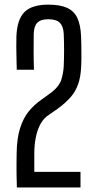

<svg xmlns="http://www.w3.org/2000/svg" viewBox="-20 -828 416 848"><path d="M54.5 0Q54 -18 53.8 -30.8Q53.5 -43.5 53.2 -54.2Q53 -65 53 -77.5Q53 -90 53 -107.2Q53 -124.5 53.5 -150.5Q54.5 -217.5 68.8 -262.2Q83 -307 107.5 -336.8Q132 -366.5 164 -388.5L210.5 -422.5Q242 -448 250.8 -476Q259.5 -504 261.5 -534.5Q263 -570.5 263 -607Q263 -643.5 261.5 -679.5Q259.5 -712.5 243.8 -727.8Q228 -743 193 -743Q160 -743 145 -727.8Q130 -712.5 129 -679.5Q128.5 -640 128.5 -599.8Q128.5 -559.5 130 -520H54Q53.5 -546 52.8 -572.2Q52 -598.5 52 -623Q52 -647.5 52.5 -667.5Q55.5 -742.5 88.2 -775Q121 -807.5 193.5 -807.5Q245 -807.5 276 -793.5Q307 -779.5 321.5 -748.8Q336 -718 338 -668Q338.5 -654 339 -636.2Q339.5 -618.5 339.5 -600Q339.5 -581.5 339.5 -564.5Q339.5 -547.5 338.5 -534.5Q336.5 -488 324.8 -455.2Q313 -422.5 291 -397.8Q269 -373 236.5 -349L187 -314.5Q167.5 -299 155.2 -273.5Q143 -248 137.2 -216.2Q131.5 -184.5 131.5 -150.5V-69H335.5V0Z"/></svg>

Font: Big Shoulders Display Thin Medium
Style: Regular
Weight: 500
Version: Version 2.002